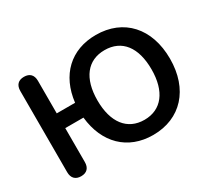

<svg xmlns="http://www.w3.org/2000/svg" viewBox="-138 -956 1324 1206"><g transform="rotate(-30 523.5 -352.5)"><path d="M663 10C863 10 993 -132 993 -353C993 -574 864 -715 663 -715C481 -715 360 -599 338 -411H205V-647C205 -690 182 -713 141 -713C100 -713 77 -690 77 -647V-58C77 -16 100 8 141 8C183 8 205 -16 205 -58V-304H337C357 -111 479 10 663 10ZM663 -100C539 -100 467 -194 467 -353C467 -513 539 -605 663 -605C788 -605 859 -513 859 -353C859 -194 787 -100 663 -100Z"/></g></svg>

Font: Nunito
Style: Bold
Weight: 700
Designer: Vernon Adams
Foundry: Vernon Adams
Version: Version 3.602